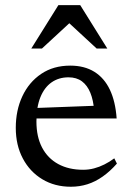

<svg xmlns="http://www.w3.org/2000/svg" viewBox="-20 -700 502 730"><path d="M247 -450.5Q301 -450.5 338.8 -427Q376.5 -403.5 397.8 -358.8Q419 -314 423.5 -249.5H104L104.5 -289L371 -299L338 -279.5Q335 -319 323.5 -347.2Q312 -375.5 291.5 -390.8Q271 -406 240.5 -406Q203.5 -406 176 -386.8Q148.5 -367.5 133.5 -330.2Q118.5 -293 118.5 -238Q118.5 -180 140 -139Q161.5 -98 201.5 -76.2Q241.5 -54.5 296 -54.5Q317.5 -54.5 337.5 -59.8Q357.5 -65 377 -74.8Q396.5 -84.5 414.5 -98L424.5 -78Q398.5 -48.5 370.5 -28.8Q342.5 -9 312.5 0.5Q282.5 10 249.5 10Q188 10 140.8 -18.5Q93.5 -47 66.8 -97.5Q40 -148 40 -214Q40 -280.5 65 -334Q90 -387.5 136.5 -419Q183 -450.5 247 -450.5ZM99 -515.5 202 -680.5H285L388 -515.5H347.5L235.5 -619H251.5L139.5 -515.5Z"/></svg>

Font: Newsreader 16pt 16pt
Style: Regular
Weight: 400
Version: Version 1.003